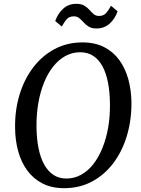

<svg xmlns="http://www.w3.org/2000/svg" viewBox="-20 -975 740 1005"><path d="M315.5 10Q251 10 203 -14.5Q155 -39 123.2 -82Q91.5 -125 75.5 -182.2Q59.5 -239.5 59 -304.5Q57.5 -397.5 82 -478.5Q106.5 -559.5 153.2 -621.2Q200 -683 265.5 -718Q331 -753 412 -753Q477.5 -753 525.5 -728.2Q573.5 -703.5 604.8 -660.2Q636 -617 651.5 -560.8Q667 -504.5 668 -441Q669 -348.5 645 -267Q621 -185.5 574.8 -123.2Q528.5 -61 463 -25.5Q397.5 10 315.5 10ZM327.5 -40.5Q368.5 -40.5 404.2 -60Q440 -79.5 468 -115.2Q496 -151 516 -200Q536 -249 546.2 -307.8Q556.5 -366.5 555.5 -431.5Q555 -493.5 545.2 -543.2Q535.5 -593 516.2 -628.2Q497 -663.5 468 -682.5Q439 -701.5 399.5 -701.5Q358 -701.5 322.5 -682Q287 -662.5 258.8 -627.2Q230.5 -592 210.8 -543.5Q191 -495 180.8 -436.5Q170.5 -378 171 -313.5Q171.5 -250.5 181.5 -200Q191.5 -149.5 211.2 -114Q231 -78.5 259.8 -59.5Q288.5 -40.5 327.5 -40.5ZM485 -826Q460 -826 444.5 -835.5Q429 -845 417.8 -857.8Q406.5 -870.5 395 -880Q383.5 -889.5 366.5 -889.5Q342.5 -889.5 329 -874.2Q315.5 -859 303.5 -836L269 -865Q283 -904.5 311 -929.8Q339 -955 379.5 -955Q405.5 -955 421.2 -945.5Q437 -936 448 -923.5Q459 -911 470.2 -901.2Q481.5 -891.5 498.5 -891.5Q522 -891.5 535.5 -906.8Q549 -922 561 -945L595.5 -916Q582 -876.5 553.8 -851.2Q525.5 -826 485 -826Z"/></svg>

Font: Merriweather 24pt
Style: Italic
Weight: 400
Italic angle: -7.8°
Designer: Eben Sorkin
Foundry: Eben Sorkin
Version: Version 2.101